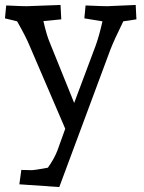

<svg xmlns="http://www.w3.org/2000/svg" viewBox="-20 -519 579 774"><path d="M279 -104 366 -336Q380 -375 393 -433L320 -445L325 -497Q392 -494 412 -494L527 -499L530 -441L477 -433Q441 -360 425 -319L219 235L58 224L66 166L106 167Q120 167 173 157Q198 122 211 89L243 0L100 -333Q85 -370 49 -433L0 -445L5 -497Q67 -494 87 -494L224 -499L227 -441L155 -434Q168 -377 180 -349Z"/></svg>

Font: Andada
Style: Regular
Weight: 400
Designer: Carolina Giovagnoli
Foundry: Carolina Giovagnoli
Version: Version 1.003